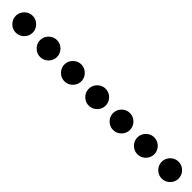

<svg xmlns="http://www.w3.org/2000/svg" viewBox="283 -1497 2233 2233"><g transform="rotate(45 1400.0 -380.0)"><path d="M80 -380Q80 -342 99 -310.5Q118 -279 149.5 -260Q181 -241 219 -241Q257 -241 288.5 -260Q320 -279 339 -310.5Q358 -342 358 -380Q358 -418 339 -449.5Q320 -481 288.5 -500Q257 -519 219 -519Q181 -519 149.5 -500Q118 -481 99 -449.5Q80 -418 80 -380Z M480 -380Q480 -342 499 -310.5Q518 -279 549.5 -260Q581 -241 619 -241Q657 -241 688.5 -260Q720 -279 739 -310.5Q758 -342 758 -380Q758 -418 739 -449.5Q720 -481 688.5 -500Q657 -519 619 -519Q581 -519 549.5 -500Q518 -481 499 -449.5Q480 -418 480 -380Z M880 -380Q880 -342 899 -310.5Q918 -279 949.5 -260Q981 -241 1019 -241Q1057 -241 1088.5 -260Q1120 -279 1139 -310.5Q1158 -342 1158 -380Q1158 -418 1139 -449.5Q1120 -481 1088.5 -500Q1057 -519 1019 -519Q981 -519 949.5 -500Q918 -481 899 -449.5Q880 -418 880 -380Z M1280 -380Q1280 -342 1299 -310.5Q1318 -279 1349.5 -260Q1381 -241 1419 -241Q1457 -241 1488.5 -260Q1520 -279 1539 -310.5Q1558 -342 1558 -380Q1558 -418 1539 -449.5Q1520 -481 1488.5 -500Q1457 -519 1419 -519Q1381 -519 1349.5 -500Q1318 -481 1299 -449.5Q1280 -418 1280 -380Z M1680 -380Q1680 -342 1699 -310.5Q1718 -279 1749.5 -260Q1781 -241 1819 -241Q1857 -241 1888.5 -260Q1920 -279 1939 -310.5Q1958 -342 1958 -380Q1958 -418 1939 -449.5Q1920 -481 1888.5 -500Q1857 -519 1819 -519Q1781 -519 1749.5 -500Q1718 -481 1699 -449.5Q1680 -418 1680 -380Z M2080 -380Q2080 -342 2099 -310.5Q2118 -279 2149.5 -260Q2181 -241 2219 -241Q2257 -241 2288.5 -260Q2320 -279 2339 -310.5Q2358 -342 2358 -380Q2358 -418 2339 -449.5Q2320 -481 2288.5 -500Q2257 -519 2219 -519Q2181 -519 2149.5 -500Q2118 -481 2099 -449.5Q2080 -418 2080 -380Z M2480 -380Q2480 -342 2499 -310.5Q2518 -279 2549.5 -260Q2581 -241 2619 -241Q2657 -241 2688.5 -260Q2720 -279 2739 -310.5Q2758 -342 2758 -380Q2758 -418 2739 -449.5Q2720 -481 2688.5 -500Q2657 -519 2619 -519Q2581 -519 2549.5 -500Q2518 -481 2499 -449.5Q2480 -418 2480 -380Z"/></g></svg>

Font: text-security-disc
Style: Regular
Weight: 400
Monospace: yes
Foundry: Oskari Noppa
Version: Version 3.000;hotconv 1.0.118;makeotfexe 2.5.65603